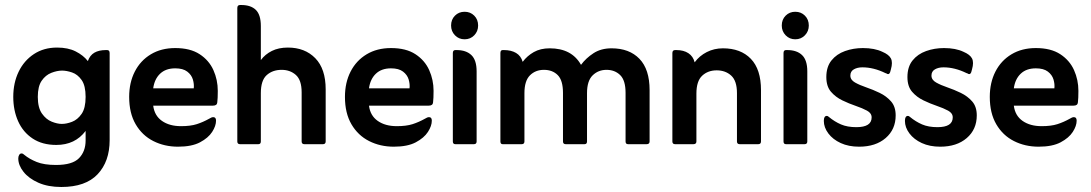

<svg xmlns="http://www.w3.org/2000/svg" viewBox="-20 -576 4359 767"><path d="M322 -53Q280 3 205 3Q149 3 110.5 -22.5Q72 -48 52.5 -91.5Q33 -135 33 -189Q33 -245 54.5 -289.5Q76 -334 115.5 -360Q155 -386 208 -386Q252 -386 282.5 -370.5Q313 -355 331 -332Q339 -355 357 -365.5Q375 -376 403 -376H408Q418 -376 418 -364V-16Q418 69 370 120Q322 171 225 171Q172 171 133.5 154Q95 137 74 110.5Q53 84 53 57Q53 49 56.5 43Q60 37 66 37Q70 37 72.5 39Q75 41 79 44Q97 59 126.5 71Q156 83 204 83Q269 83 295.5 56Q322 29 322 -15ZM227 -81Q246 -81 268 -89.5Q290 -98 306 -121Q322 -144 322 -189Q322 -234 306 -256.5Q290 -279 268 -286.5Q246 -294 228 -294Q208 -294 185 -285Q162 -276 146.5 -253.5Q131 -231 131 -189Q131 -146 147.5 -122.5Q164 -99 186.5 -90Q209 -81 227 -81Z M592 -154Q597 -114 627 -93Q657 -72 703 -72Q741 -72 766 -80Q791 -88 816 -102Q825 -108 832 -108Q843 -108 843 -94Q843 -73 827.5 -49Q812 -25 779 -7.5Q746 10 691 10Q637 10 592.5 -12.5Q548 -35 522 -79.5Q496 -124 496 -189Q496 -246 518.5 -290Q541 -334 582.5 -359Q624 -384 680 -384Q740 -384 777.5 -359.5Q815 -335 832.5 -296Q850 -257 850 -213Q850 -198 849.5 -186.5Q849 -175 848 -167Q847 -154 831 -154ZM592 -223H754Q756 -240 750.5 -258.5Q745 -277 728 -290Q711 -303 680 -303Q642 -303 619.5 -281.5Q597 -260 592 -223Z M1022 -336Q1039 -359 1066 -372.5Q1093 -386 1130 -386Q1198 -386 1239.5 -343.5Q1281 -301 1281 -219V-11Q1281 0 1270 0H1196Q1185 0 1185 -11V-207Q1185 -256 1162 -276.5Q1139 -297 1105 -297Q1069 -297 1045.5 -276Q1022 -255 1022 -204V-11Q1022 0 1012 0H939Q928 0 928 -11V-544Q928 -556 939 -556H944Q982 -556 1002 -536.5Q1022 -517 1022 -472Z M1454 -154Q1459 -114 1489 -93Q1519 -72 1565 -72Q1603 -72 1628 -80Q1653 -88 1678 -102Q1687 -108 1694 -108Q1705 -108 1705 -94Q1705 -73 1689.5 -49Q1674 -25 1641 -7.5Q1608 10 1553 10Q1499 10 1454.5 -12.5Q1410 -35 1384 -79.5Q1358 -124 1358 -189Q1358 -246 1380.5 -290Q1403 -334 1444.5 -359Q1486 -384 1542 -384Q1602 -384 1639.5 -359.5Q1677 -335 1694.5 -296Q1712 -257 1712 -213Q1712 -198 1711.5 -186.5Q1711 -175 1710 -167Q1709 -154 1693 -154ZM1454 -223H1616Q1618 -240 1612.5 -258.5Q1607 -277 1590 -290Q1573 -303 1542 -303Q1504 -303 1481.5 -281.5Q1459 -260 1454 -223Z M1782 -474Q1782 -498 1797.5 -513.5Q1813 -529 1836 -529Q1859 -529 1874.5 -513.5Q1890 -498 1890 -474Q1890 -451 1874.5 -435Q1859 -419 1836 -419Q1813 -419 1797.5 -435Q1782 -451 1782 -474ZM1799 0Q1789 0 1789 -11V-364Q1789 -376 1799 -376H1804Q1842 -376 1863 -356Q1884 -336 1884 -291V-11Q1884 0 1873 0Z M2068 -329Q2086 -353 2112.5 -368Q2139 -383 2176 -383Q2264 -383 2301 -317Q2321 -344 2351 -363.5Q2381 -383 2423 -383Q2494 -383 2534.5 -341Q2575 -299 2575 -216V-11Q2575 0 2563 0H2489Q2479 0 2479 -11V-205Q2479 -255 2457.5 -276Q2436 -297 2403 -297Q2370 -297 2347.5 -275Q2325 -253 2325 -204V-11Q2325 0 2315 0H2240Q2229 0 2229 -11V-205Q2229 -255 2208 -276Q2187 -297 2153 -297Q2119 -297 2097 -275Q2075 -253 2075 -204V-11Q2075 0 2064 0H1988Q1979 0 1979 -11V-364Q1979 -376 1988 -376H1993Q2022 -376 2041.5 -364.5Q2061 -353 2068 -329Z M2755 -327Q2774 -353 2803.5 -368Q2833 -383 2868 -383Q2939 -383 2979.5 -341Q3020 -299 3020 -216V-11Q3020 0 3009 0H2935Q2924 0 2924 -11V-204Q2924 -253 2901 -274Q2878 -295 2843 -295Q2808 -295 2785 -273.5Q2762 -252 2762 -202V-11Q2762 0 2750 0H2677Q2666 0 2666 -11V-364Q2666 -376 2677 -376H2682Q2711 -376 2730 -363.5Q2749 -351 2755 -327Z M3103 -474Q3103 -498 3118.5 -513.5Q3134 -529 3157 -529Q3180 -529 3195.5 -513.5Q3211 -498 3211 -474Q3211 -451 3195.5 -435Q3180 -419 3157 -419Q3134 -419 3118.5 -435Q3103 -451 3103 -474ZM3120 0Q3110 0 3110 -11V-364Q3110 -376 3120 -376H3125Q3163 -376 3184 -356Q3205 -336 3205 -291V-11Q3205 0 3194 0Z M3291 -109Q3314 -90 3339.5 -79Q3365 -68 3401 -68Q3462 -68 3462 -107Q3462 -124 3443.5 -134Q3425 -144 3398.5 -153Q3372 -162 3345 -175Q3318 -188 3299.5 -209.5Q3281 -231 3281 -268Q3281 -309 3301.5 -334.5Q3322 -360 3355.5 -372Q3389 -384 3427 -384Q3474 -384 3505 -369Q3531 -358 3539 -342.5Q3547 -327 3539 -299L3536 -288Q3533 -280 3528 -280Q3525 -280 3523 -281.5Q3521 -283 3517 -284Q3470 -307 3425 -307Q3405 -307 3391 -299Q3377 -291 3377 -274Q3377 -257 3395.5 -246.5Q3414 -236 3440.5 -227Q3467 -218 3494 -205Q3521 -192 3539.5 -171Q3558 -150 3558 -115Q3558 -59 3518 -24.5Q3478 10 3412 10Q3370 10 3338.5 -4.5Q3307 -19 3289 -43Q3271 -67 3271 -93Q3271 -113 3283 -113Q3287 -113 3291 -109Z M3615 -109Q3638 -90 3663.5 -79Q3689 -68 3725 -68Q3786 -68 3786 -107Q3786 -124 3767.5 -134Q3749 -144 3722.5 -153Q3696 -162 3669 -175Q3642 -188 3623.5 -209.5Q3605 -231 3605 -268Q3605 -309 3625.5 -334.5Q3646 -360 3679.5 -372Q3713 -384 3751 -384Q3798 -384 3829 -369Q3855 -358 3863 -342.5Q3871 -327 3863 -299L3860 -288Q3857 -280 3852 -280Q3849 -280 3847 -281.5Q3845 -283 3841 -284Q3794 -307 3749 -307Q3729 -307 3715 -299Q3701 -291 3701 -274Q3701 -257 3719.5 -246.5Q3738 -236 3764.5 -227Q3791 -218 3818 -205Q3845 -192 3863.5 -171Q3882 -150 3882 -115Q3882 -59 3842 -24.5Q3802 10 3736 10Q3694 10 3662.5 -4.5Q3631 -19 3613 -43Q3595 -67 3595 -93Q3595 -113 3607 -113Q3611 -113 3615 -109Z M4030 -154Q4035 -114 4065 -93Q4095 -72 4141 -72Q4179 -72 4204 -80Q4229 -88 4254 -102Q4263 -108 4270 -108Q4281 -108 4281 -94Q4281 -73 4265.5 -49Q4250 -25 4217 -7.5Q4184 10 4129 10Q4075 10 4030.5 -12.5Q3986 -35 3960 -79.5Q3934 -124 3934 -189Q3934 -246 3956.5 -290Q3979 -334 4020.5 -359Q4062 -384 4118 -384Q4178 -384 4215.5 -359.5Q4253 -335 4270.5 -296Q4288 -257 4288 -213Q4288 -198 4287.5 -186.5Q4287 -175 4286 -167Q4285 -154 4269 -154ZM4030 -223H4192Q4194 -240 4188.5 -258.5Q4183 -277 4166 -290Q4149 -303 4118 -303Q4080 -303 4057.5 -281.5Q4035 -260 4030 -223Z"/></svg>

Font: Zain
Style: Bold
Weight: 700
Designer: Zain,Boutros
Foundry: Mobile Telecommunications Company (Zain), 2024
Version: Version 1.50; ttfautohint (v1.8.4)